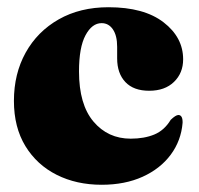

<svg xmlns="http://www.w3.org/2000/svg" viewBox="-20 -499 549 531"><path d="M486.5 -335Q486.5 -297 461.2 -272.5Q436 -248 392.5 -248Q349.5 -248 326.8 -272Q304 -296 304 -337.5V-369.5Q304 -400.5 292.2 -417.8Q280.5 -435 261 -435Q234.5 -435 216.5 -401.5Q198.5 -368 198.5 -301.5Q198.5 -210 238.5 -162.8Q278.5 -115.5 341.5 -115.5Q379 -115.5 406.8 -127Q434.5 -138.5 452 -167.5Q466 -181 473.5 -181Q485.5 -180.5 485 -159.5Q481 -110 452.2 -71.2Q423.5 -32.5 374.5 -10.2Q325.5 12 261 12Q191.5 12 136.8 -15.5Q82 -43 50.2 -95Q18.5 -147 18.5 -220Q18.5 -295 51 -353.5Q83.5 -412 142.5 -445.5Q201.5 -479 280 -479Q378.5 -479 432.5 -437.2Q486.5 -395.5 486.5 -335Z"/></svg>

Font: Fraunces 72pt S000 Black
Style: Regular
Weight: 900
Version: Version 1.000; ttfautohint (v1.8.3)